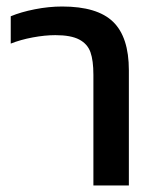

<svg xmlns="http://www.w3.org/2000/svg" viewBox="-20 -570 480 590"><path d="M267 -340Q267 -384 258 -409.5Q249 -435 223.5 -448.5Q198 -462 150 -462Q118 -462 80.5 -455Q43 -448 13 -436V-520Q44 -533 87 -541.5Q130 -550 171 -550Q279 -550 327.5 -503Q376 -456 376 -354V0H267Z"/></svg>

Font: Kanit
Style: Regular
Weight: 400
Designer: Katatrad Team
Foundry: Cadson Demak
Version: Version 1.001